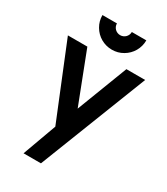

<svg xmlns="http://www.w3.org/2000/svg" viewBox="-239 -862 1048 1205"><g transform="rotate(30 285.0 -259.5)"><path d="M293 -600C322 -600 348.5 -607 373 -621.5C421.5 -649.5 452 -701 452 -759H347C347 -729 323 -705 293 -705C263 -705 239 -729 239 -759H134C134 -730 141 -703.5 155.5 -679C183.5 -630.5 235 -600 293 -600ZM265 240 570 -540H434L293 -172.5L151 -540H10L228 -4.5L139 240Z"/></g></svg>

Font: Vela Sans ExtBd
Style: Regular
Weight: 800
Designer: Principal design: Mikhail Sharanda - project Manrope.
Design modification: Ravid Balaliev
Foundry: Mikhail Sharanda
Version: Version 1.001